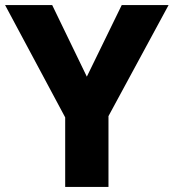

<svg xmlns="http://www.w3.org/2000/svg" viewBox="-20 -734 682 754"><path d="M321 -433 185 -714H0L236 -273V0H406V-278L642 -714H458Z"/></svg>

Font: Noto Sans Arabic ExtBd
Style: Regular
Weight: 800
Designer: Monotype Design Team, Nadine Chahine, Nizar Qandah and Khaled Hosny
Foundry: Monotype Imaging Inc.
Version: Version 2.012